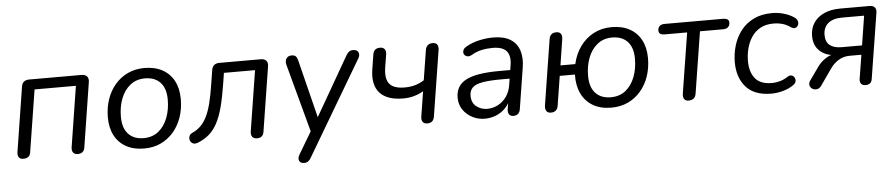

<svg xmlns="http://www.w3.org/2000/svg" viewBox="-41 -757 5634 1207"><g transform="rotate(-5 2776.0 -154.0)"><path d="M82.2 6.9Q61.9 6.9 53.7 -5Q45.4 -16.9 48.3 -38.2L112.7 -446Q116.1 -467.4 128.7 -476.9Q141.3 -486.3 162.2 -486.3H491.2Q515 -486.3 526.2 -473.5Q537.4 -460.6 533.5 -436.8L469.6 -30.9Q463.8 6.9 425.5 6.9Q405.6 6.9 396.4 -5Q387.2 -16.9 390.1 -38.2L450.6 -421.2H189.8L127.8 -30.9Q125.4 -12 114 -2.5Q102.6 6.9 82.2 6.9Z M844.2 8.9Q779.1 8.9 731.6 -17Q684.1 -42.9 658.7 -91.1Q633.3 -139.2 633.3 -205.2Q633.3 -266.9 651.4 -319.7Q669.5 -372.4 703.5 -412Q737.6 -451.6 784.5 -473.4Q831.3 -495.3 889.4 -495.3Q955 -495.3 1002.3 -469.3Q1049.6 -443.4 1074.9 -395.5Q1100.3 -347.6 1100.3 -281.2Q1100.3 -219.4 1082.2 -166.7Q1064.1 -114 1030.1 -74.4Q996 -34.8 949.2 -12.9Q902.3 8.9 844.2 8.9ZM846.7 -56.4Q902.2 -56.4 940.4 -87.1Q978.5 -117.9 998.4 -169.8Q1018.3 -221.7 1018.3 -284.1Q1018.3 -355.8 983.5 -392.9Q948.6 -430 886.9 -430Q831.9 -430 793.5 -399.2Q755.1 -368.4 735.2 -317Q715.3 -265.7 715.3 -202.2Q715.3 -131 750.2 -93.7Q785 -56.4 846.7 -56.4Z M1556.3 6.9Q1536.5 6.9 1527 -5.2Q1517.6 -17.3 1520.5 -38.7L1581 -421.2H1384.6L1374.6 -357.1Q1361 -270 1344.9 -208.9Q1328.9 -147.8 1306.6 -106.7Q1284.4 -65.6 1254.2 -39.8Q1224 -14.1 1182.1 2.5Q1167.5 7.9 1156.5 4.8Q1145.6 1.7 1139.2 -6.8Q1132.9 -15.3 1131.9 -26.3Q1130.9 -37.2 1136.1 -47.2Q1141.2 -57.1 1153.9 -63Q1184.2 -76.6 1206.3 -98Q1228.5 -119.4 1245.7 -153.5Q1262.8 -187.6 1275.7 -238.5Q1288.6 -289.4 1299.7 -361.9L1312.7 -444.1Q1319 -486.3 1361.7 -486.3H1622.6Q1646.4 -486.3 1657.4 -473.5Q1668.3 -460.6 1664.4 -436.8L1600 -30.4Q1594.2 6.9 1556.3 6.9Z M1838.1 186.9Q1822.1 186.9 1813.6 179.1Q1805.1 171.3 1804.9 158.8Q1804.7 146.4 1813 132.2L1906.4 -24.9L1901 10.2L1780.7 -435.9Q1773.9 -461.2 1784.6 -477.2Q1795.2 -493.3 1818.1 -493.3Q1835.6 -493.3 1844.1 -485Q1852.5 -476.8 1857.4 -455.9L1956.5 -58.6H1928.7L2161.8 -463.7Q2171 -479.2 2180.7 -486.2Q2190.4 -493.3 2205.9 -493.3Q2230.3 -493.3 2238.6 -476.7Q2246.9 -460.1 2234.2 -438.1L1882.3 156.8Q1873.6 172.3 1863.6 179.6Q1853.6 186.9 1838.1 186.9Z M2630.4 6.9Q2611.5 6.9 2602.3 -5.4Q2593.1 -17.8 2597 -40.6L2621.8 -196.6Q2591.7 -179.9 2561.2 -171.3Q2530.7 -162.7 2493.9 -162.7Q2392.2 -162.7 2346.4 -213.5Q2300.5 -264.4 2316 -363.1L2330.7 -454.9Q2336.5 -493.3 2375.8 -493.3Q2395.7 -493.3 2404.9 -481.1Q2414.1 -469 2410.7 -447.6L2397.9 -368.8Q2386.4 -296.8 2412.9 -263.8Q2439.4 -230.8 2509 -230.8Q2545 -230.8 2573.8 -238.9Q2602.7 -247 2632.1 -265.3L2661.9 -453Q2668.2 -493.3 2708.9 -493.3Q2728.3 -493.3 2736.6 -481.2Q2744.8 -469 2741.4 -446.2L2676 -33.8Q2673.1 -13.9 2662.2 -3.5Q2651.3 6.9 2630.4 6.9Z M2994.2 8.9Q2951.9 8.9 2915.4 -10Q2879 -28.9 2856.7 -61.8Q2834.5 -94.8 2834.5 -137.3Q2834.5 -213.8 2900.2 -247.9Q2965.9 -282 3109.5 -282H3190L3181.7 -228.6H3120.8Q3043.8 -228.6 2999.2 -220.7Q2954.7 -212.9 2935.7 -193.9Q2916.7 -174.9 2916.7 -142.1Q2916.7 -98.1 2946.1 -74.9Q2975.4 -51.6 3014.2 -51.6Q3050.4 -51.6 3082 -68Q3113.5 -84.4 3135.8 -115.5Q3158 -146.6 3164.6 -190.1L3184.1 -311.7Q3193.7 -369.8 3169.1 -400.1Q3144.5 -430.4 3081.1 -430.4Q3044.3 -430.4 3011 -423.2Q2977.6 -415.9 2945.1 -396.6Q2931.9 -389.7 2920.9 -391.1Q2909.9 -392.5 2902.8 -399.5Q2895.7 -406.6 2894.7 -416.6Q2893.7 -426.6 2899.7 -436.9Q2905.8 -447.2 2920.9 -455Q2959.2 -476.2 3003.3 -485.7Q3047.5 -495.3 3089.6 -495.3Q3158 -495.3 3198.5 -469.7Q3239 -444.2 3254 -398.2Q3268.9 -352.1 3258.9 -290.3L3218.1 -33.3Q3212.3 6.9 3173.9 6.9Q3155.9 6.9 3147.5 -5Q3139 -16.9 3141.9 -38.7L3154.5 -119.8L3163.1 -110.4Q3149.7 -69.8 3123.1 -43.2Q3096.5 -16.7 3062.9 -3.9Q3029.3 8.9 2994.2 8.9Z M3792.4 8.9Q3722.9 8.9 3675.1 -20Q3627.3 -48.9 3603.6 -100.1Q3579.8 -151.3 3582 -218.4H3486.1L3456.8 -33.7Q3453.9 -13.4 3442.3 -3.2Q3430.7 6.9 3411.2 6.9Q3391.3 6.9 3382.9 -5.9Q3374.4 -18.7 3377.3 -41L3442.7 -453.6Q3449 -493.3 3487.8 -493.3Q3508.7 -493.3 3516.9 -480.9Q3525.1 -468.5 3521.7 -446.3L3496.4 -283.6H3589.9Q3603.7 -345.6 3637.7 -393.2Q3671.7 -440.9 3722.6 -468.1Q3773.5 -495.3 3837.6 -495.3Q3903.2 -495.3 3950.5 -469.3Q3997.8 -443.4 4023.1 -395.5Q4048.5 -347.6 4048.5 -281.2Q4048.5 -219.4 4030.4 -166.7Q4012.3 -114 3978.3 -74.4Q3944.2 -34.8 3897.4 -12.9Q3850.5 8.9 3792.4 8.9ZM3794.9 -56.4Q3850.4 -56.4 3888.6 -87.1Q3926.7 -117.9 3946.6 -169.8Q3966.5 -221.7 3966.5 -284.1Q3966.5 -355.8 3931.7 -392.9Q3896.8 -430 3835.1 -430Q3780.1 -430 3741.7 -399.2Q3703.3 -368.4 3683.4 -317Q3663.5 -265.7 3663.5 -202.2Q3663.5 -131 3698.4 -93.7Q3733.2 -56.4 3794.9 -56.4Z M4279.7 6.9Q4260.8 6.9 4252.3 -5.4Q4243.8 -17.8 4247.2 -40.1L4307.7 -420.7H4166Q4128.6 -420.7 4128.6 -448Q4128.6 -467 4140 -476.7Q4151.5 -486.3 4169.9 -486.3H4540Q4577.5 -486.3 4577.5 -459.6Q4577.5 -441.1 4566.3 -430.9Q4555.2 -420.7 4535.7 -420.7H4388.7L4327.2 -33.3Q4324.3 -13.4 4312.4 -3.2Q4300.6 6.9 4279.7 6.9Z M4803.2 8.9Q4695.2 8.9 4642.5 -51Q4589.8 -110.9 4589.8 -207.2Q4589.8 -260.6 4605 -312.1Q4620.2 -363.6 4651.8 -404.9Q4683.4 -446.2 4732.7 -470.8Q4782 -495.3 4849.9 -495.3Q4887.5 -495.3 4923.3 -484.9Q4959 -474.6 4985 -457.4Q4999.2 -448.5 5004.8 -437.5Q5010.4 -426.4 5008.7 -415.7Q5007 -404.9 5000.4 -397.6Q4993.8 -390.3 4984 -388.9Q4974.3 -387.6 4962.5 -395Q4937.4 -413.3 4910.7 -421.2Q4883.9 -429 4852.6 -429Q4804.3 -429 4770 -410.1Q4735.8 -391.2 4714.4 -358.9Q4692.9 -326.7 4682.9 -287.6Q4672.8 -248.5 4672.8 -207.6Q4672.8 -139.5 4705.5 -98.4Q4738.3 -57.3 4812.7 -57.3Q4836.5 -57.3 4862.8 -64.7Q4889 -72.1 4914.6 -89.3Q4924.9 -95.8 4934.7 -94.4Q4944.6 -93 4951.2 -86.2Q4957.8 -79.4 4960 -69.9Q4962.3 -60.3 4958.4 -50.3Q4954.5 -40.3 4942.9 -32.5Q4915.8 -12.8 4877.1 -1.9Q4838.3 8.9 4803.2 8.9Z M5396.8 6.9Q5377.9 6.9 5368.9 -4Q5360 -15 5362.4 -34L5386.7 -185.4H5313Q5273.4 -185.4 5242.3 -166.2Q5211.2 -147 5189.5 -115.7L5117.6 -13Q5107.8 0.6 5095.7 4.5Q5083.6 8.4 5071.9 5.2Q5060.2 2.1 5052.5 -6.7Q5044.7 -15.5 5044 -27.6Q5043.3 -39.8 5052.5 -52.4L5111 -134.9Q5132.6 -165.1 5164.4 -184.9Q5196.1 -204.7 5224.1 -204.7H5240.8L5239.8 -196.4Q5168 -197.4 5128.1 -232.6Q5088.1 -267.9 5088.1 -329.4Q5088.1 -376.6 5111.2 -412Q5134.3 -447.3 5177.4 -466.8Q5220.4 -486.3 5279.7 -486.3H5464.5Q5486.4 -486.3 5496.9 -474.4Q5507.4 -462.5 5504 -440.6L5438.1 -27.6Q5435.7 -10.6 5425.3 -1.8Q5414.8 6.9 5396.8 6.9ZM5267.7 -243.6H5396L5425.2 -428.7H5287.3Q5227.8 -428.7 5197.3 -402.3Q5166.8 -375.8 5166.8 -329.4Q5166.8 -284.9 5193.1 -264.3Q5219.3 -243.6 5267.7 -243.6Z"/></g></svg>

Font: Nunito Variable Extra Light
Style: Italic
Weight: 200
Italic angle: -9°
Designer: Vernon Adams
Foundry: Vernon Adams
Version: Version 3.602